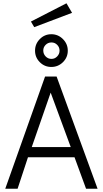

<svg xmlns="http://www.w3.org/2000/svg" viewBox="-20 -1147 625 1167"><path d="M418 -1069 188 -982 168 -1016 384 -1127ZM222 -769Q193 -798 193 -839Q193 -880 222 -909.5Q251 -939 292 -939Q333 -939 362.5 -909.5Q392 -880 392 -839Q392 -798 362.5 -769Q333 -740 292 -740Q251 -740 222 -769ZM342 -839Q342 -860 327.5 -874.5Q313 -889 293 -889Q272 -889 257.5 -874.5Q243 -860 243 -840Q243 -819 257.5 -804Q272 -789 293 -789Q313 -789 327.5 -804Q342 -819 342 -839ZM503 0 433 -191H150L87 0H12L254 -682H324L573 0ZM173 -253H410L288 -584Z"/></svg>

Font: Didact Gothic
Style: Regular
Weight: 400
Designer: Daniel Johnson
Foundry: Daniel Johnson
Version: Version 2.101;PS 002.101;hotconv 1.0.88;makeotf.lib2.5.64775